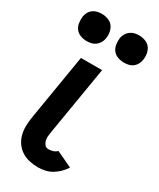

<svg xmlns="http://www.w3.org/2000/svg" viewBox="-206 -803 722 872"><g transform="rotate(30 155.0 -366.5)"><path d="M153 8Q129 8 107 3Q85 -2 66.5 -14Q48 -26 35.5 -44Q23 -62 17.5 -83.5Q12 -105 12.5 -128.5Q13 -152 17 -176L74 -520H185L125 -160Q123 -148 122 -136.5Q121 -125 124 -114Q127 -103 134 -95Q141 -87 153 -87Q164 -87 176 -90.5Q188 -94 197 -103L280 -64Q270 -48 256 -34Q242 -20 225 -10Q208 0 189.5 4Q171 8 153 8ZM253 -599Q236 -599 220 -605Q204 -611 194.5 -623.5Q185 -636 182.5 -653Q180 -670 182 -687Q184 -699 190.5 -710Q197 -721 207.5 -728.5Q218 -736 229.5 -738.5Q241 -741 252 -741Q269 -741 285 -735Q301 -729 310.5 -716.5Q320 -704 323 -687Q326 -670 323 -653Q321 -641 315 -630Q309 -619 299 -611.5Q289 -604 277 -601.5Q265 -599 253 -599ZM58 -599Q41 -599 25 -605Q9 -611 -0.5 -623.5Q-10 -636 -12.5 -653Q-15 -670 -13 -687Q-11 -699 -5 -710Q1 -721 11.5 -728.5Q22 -736 33.5 -738.5Q45 -741 57 -741Q74 -741 90 -735Q106 -729 115.5 -716.5Q125 -704 128 -687Q131 -670 128 -653Q126 -641 119.5 -630Q113 -619 103 -611.5Q93 -604 81 -601.5Q69 -599 58 -599Z"/></g></svg>

Font: Iosevka QP
Style: Bold Italic
Weight: 700
Italic angle: -9°
Designer: Belleve Invis
Foundry: Belleve Invis
Version: Version 20.0.0; ttfautohint (v1.8.4)